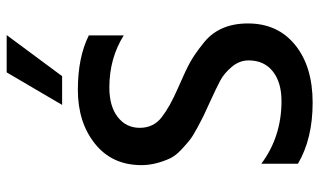

<svg xmlns="http://www.w3.org/2000/svg" viewBox="-206 -720 934 561"><g transform="rotate(-90 260.5 -440.0)"><path d="M318 -725H234L329 -887H438ZM62 -36V-143Q141 -84 245 -84Q300 -84 332 -109.5Q364 -135 364 -180Q364 -207 345 -229.5Q326 -252 304 -263.5Q282 -275 247 -291Q212 -307 201.5 -312Q191 -317 167 -330Q143 -343 131.5 -352Q120 -361 103 -377Q86 -393 78 -409Q58 -453 58 -493Q58 -579 120.5 -629Q183 -679 278 -679Q373 -679 437 -647V-545Q370 -587 285 -587Q230 -587 198.5 -562.5Q167 -538 167 -498Q167 -458 198 -434Q229 -410 282 -387Q335 -364 358.5 -351Q382 -338 412 -314Q472 -269 472 -182Q472 -95 409 -44Q346 7 240.5 7Q135 7 62 -36Z"/></g></svg>

Font: Hind Jalandhar Medium
Style: Regular
Weight: 500
Designer: Namrata Goyal
Foundry: Indian Type Foundry
Version: Version 0.702;PS 1.0;hotconv 1.0.81;makeotf.lib2.5.63406